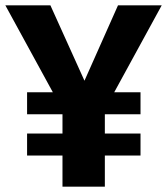

<svg xmlns="http://www.w3.org/2000/svg" viewBox="-27 -696 623 716"><path d="M413 -676 288 -395 161 -676H-7L170 -352H74V-270H206V-198H74V-116H206V0H364V-116H497V-198H364V-270H497V-352H399L576 -676Z"/></svg>

Font: Fira Sans
Style: Bold
Weight: 700
Designer: Carrois Corporate & Edenspiekermann AG
Foundry: Carrois Corporate GbR & Edenspiekermann AG
Version: Version 4.203